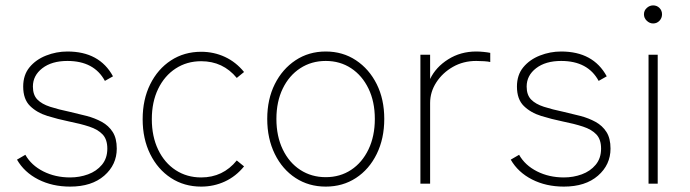

<svg xmlns="http://www.w3.org/2000/svg" viewBox="-20 -681 2557 712"><path d="M240 11Q174 11 122 -15.5Q70 -42 43 -89L74 -107Q96 -68 140.5 -45.5Q185 -23 240 -23Q275 -23 306.5 -34.5Q338 -46 358 -70Q378 -94 378 -130Q378 -164 360.5 -182.5Q343 -201 311 -211.5Q279 -222 234 -231Q195 -239 156 -251Q117 -263 91.5 -288Q66 -313 66 -360Q66 -403 89.5 -431.5Q113 -460 151 -475Q189 -490 230 -490Q349 -490 399 -398L369 -381Q329 -455 230 -455Q172 -455 137 -428Q102 -401 102 -360Q102 -329 118.5 -312Q135 -295 166 -285Q197 -275 240 -266Q271 -259 301.5 -251Q332 -243 357.5 -229Q383 -215 398 -191.5Q413 -168 413 -130Q413 -70 366.5 -29.5Q320 11 240 11Z M726 11Q663 11 614 -21Q565 -53 537 -109.5Q509 -166 509 -239Q509 -312 537 -368.5Q565 -425 614 -457Q663 -489 726 -489Q773 -489 814 -470Q855 -451 885 -414L858 -392Q807 -454 726 -454Q673 -454 631.5 -427Q590 -400 566.5 -351.5Q543 -303 543 -239Q543 -175 566.5 -126Q590 -77 631.5 -50Q673 -23 726 -23Q807 -23 858 -86L885 -64Q855 -27 814 -8Q773 11 726 11Z M1188 11Q1125 11 1076 -21Q1027 -53 999 -110Q971 -167 971 -240Q971 -313 999 -369Q1027 -425 1076 -457.5Q1125 -490 1188 -490Q1251 -490 1300 -457.5Q1349 -425 1377 -369Q1405 -313 1405 -240Q1405 -167 1377 -110Q1349 -53 1300 -21Q1251 11 1188 11ZM1188 -24Q1241 -24 1282 -51Q1323 -78 1346.5 -127Q1370 -176 1370 -240Q1370 -304 1346.5 -352.5Q1323 -401 1282 -428Q1241 -455 1188 -455Q1135 -455 1093.5 -428Q1052 -401 1028.5 -352.5Q1005 -304 1005 -240Q1005 -176 1028.5 -127Q1052 -78 1093.5 -51Q1135 -24 1188 -24Z M1539 0V-478H1575V-388Q1596 -432 1642 -461Q1688 -490 1746 -490Q1759 -490 1773.5 -488.5Q1788 -487 1798 -485V-451Q1791 -453 1775.5 -454Q1760 -455 1746 -455Q1698 -455 1659.5 -433Q1621 -411 1598 -375.5Q1575 -340 1575 -299V0Z M2071 11Q2005 11 1953 -15.5Q1901 -42 1874 -89L1905 -107Q1927 -68 1971.5 -45.5Q2016 -23 2071 -23Q2106 -23 2137.5 -34.5Q2169 -46 2189 -70Q2209 -94 2209 -130Q2209 -164 2191.5 -182.5Q2174 -201 2142 -211.5Q2110 -222 2065 -231Q2026 -239 1987 -251Q1948 -263 1922.5 -288Q1897 -313 1897 -360Q1897 -403 1920.5 -431.5Q1944 -460 1982 -475Q2020 -490 2061 -490Q2180 -490 2230 -398L2200 -381Q2160 -455 2061 -455Q2003 -455 1968 -428Q1933 -401 1933 -360Q1933 -329 1949.5 -312Q1966 -295 1997 -285Q2028 -275 2071 -266Q2102 -259 2132.5 -251Q2163 -243 2188.5 -229Q2214 -215 2229 -191.5Q2244 -168 2244 -130Q2244 -70 2197.5 -29.5Q2151 11 2071 11Z M2385 0V-478H2419V0ZM2402 -594Q2389 -594 2378.5 -604Q2368 -614 2368 -628Q2368 -642 2378.5 -651.5Q2389 -661 2402 -661Q2416 -661 2425.5 -651.5Q2435 -642 2435 -628Q2435 -614 2425.5 -604Q2416 -594 2402 -594Z"/></svg>

Font: Zen Kaku Gothic New Light
Style: Regular
Weight: 300
Designer: Yoshimichi Ohira
Foundry: Positype
Version: Version 1.002